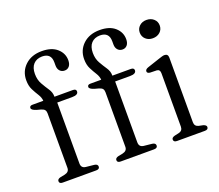

<svg xmlns="http://www.w3.org/2000/svg" viewBox="-120 -892 1209 1061"><g transform="rotate(-20 484.5 -361.0)"><path d="M201.5 -68Q201.5 -40.5 228 -37.5L276 -32.5Q296 -30 296 -15.5Q296 0 275.5 0H79Q59 0 59 -15Q59 -28 78.5 -32.5L104 -37.5Q131 -43.5 131 -67.5V-388.5Q131 -401 125.2 -408.5Q119.5 -416 104 -420.5L80 -427Q51.5 -436 51.5 -448Q51.5 -461.5 68.5 -461.5H132.5Q131 -481.5 118.8 -500.8Q106.5 -520 94.5 -543.5Q82.5 -567 82.5 -600Q82.5 -653 119.8 -687.8Q157 -722.5 217.5 -722.5Q275.5 -722.5 307.2 -694.2Q339 -666 339 -625Q339 -602.5 328.5 -590.2Q318 -578 301.5 -578Q284 -578 273.2 -589.8Q262.5 -601.5 262.5 -621.5V-640.5Q262.5 -694 209 -694Q176.5 -693.5 158 -673.5Q139.5 -653.5 139.5 -616.5Q139.5 -582 154 -556.5Q168.5 -531 183.2 -509.2Q198 -487.5 198 -464V-461.5H306Q325.5 -461.5 325.5 -447Q325.5 -426 288.5 -426H201.5ZM542 -68Q542 -40.5 568.5 -37.5L616.5 -32.5Q636.5 -30 636.5 -15.5Q636.5 0 616 0H419.5Q399.5 0 399.5 -15Q399.5 -28 419 -32.5L444.5 -37.5Q471.5 -43.5 471.5 -67.5V-388.5Q471.5 -401 465.8 -408.5Q460 -416 444.5 -420.5L420.5 -427Q392 -436 392 -448Q392 -461.5 409 -461.5H473Q471.5 -481.5 459.2 -500.8Q447 -520 435 -543.5Q423 -567 423 -600Q423 -653 460.2 -687.8Q497.5 -722.5 558 -722.5Q616 -722.5 647.8 -694.2Q679.5 -666 679.5 -625Q679.5 -602.5 669 -590.2Q658.5 -578 642 -578Q624.5 -578 613.8 -589.8Q603 -601.5 603 -621.5V-640.5Q603 -694 549.5 -694Q517 -693.5 498.5 -673.5Q480 -653.5 480 -616.5Q480 -582 494.5 -556.5Q509 -531 523.8 -509.2Q538.5 -487.5 538.5 -464V-461.5H646.5Q666 -461.5 666 -447Q666 -426 629 -426H542ZM820 -579Q795 -579 778.5 -594.2Q762 -609.5 762 -633Q762 -656 778.5 -671.2Q795 -686.5 820 -686.5Q846 -686.5 862.8 -671.2Q879.5 -656 879.5 -633Q879.5 -609.5 862.8 -594.2Q846 -579 820 -579ZM868.5 -447.5V-67.5Q868.5 -43 892.5 -37.5L916.5 -32.5Q935 -27 935 -15.5Q935 0 914 0H751Q731 0 731 -15.5Q731 -27 749 -32L774 -37.5Q798 -43 798 -67.5V-381.5Q798 -403.5 779.5 -405L739.5 -406Q723 -408 723 -419.5Q723 -431.5 741.5 -437.5L810.5 -460.5Q822.5 -464.5 831.5 -467.2Q840.5 -470 847 -470Q868.5 -470 868.5 -447.5Z"/></g></svg>

Font: Fraunces 9pt S050 Light
Style: Regular
Weight: 300
Version: Version 1.000; ttfautohint (v1.8.3)